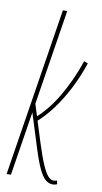

<svg xmlns="http://www.w3.org/2000/svg" viewBox="-86 -781 440 831"><g transform="rotate(10 133.5 -365.0)"><path d="M4 0 121 -740H140L23 0ZM208 10Q191 10 176.5 -2Q162 -14 147.5 -44Q133 -74 116 -128L58 -312L70 -333L124 -161Q143 -101 157.5 -67.5Q172 -34 184 -20.5Q196 -7 209 -7Q212 -7 216 -8Q220 -9 224 -10L227 6Q222 8 217.5 9Q213 10 208 10ZM90 -245 85 -264Q111 -287 134 -315.5Q157 -344 177 -378Q197 -412 215.5 -452Q234 -492 250 -539L267 -532Q247 -472 219 -417.5Q191 -363 158 -319Q125 -275 90 -245Z"/></g></svg>

Font: Georama
Style: Italic
Weight: 400
Width: 2
Italic angle: -9°
Designer: Jean-Baptiste Levee
Foundry: Production Type
Version: Version 1.000